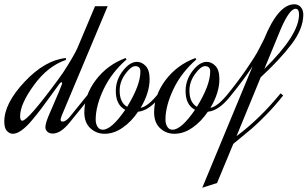

<svg xmlns="http://www.w3.org/2000/svg" viewBox="-120 -624 1437 897"><path d="M168 -83Q163 -68 163 -65Q163 -56 173 -56Q189 -56 210 -83L299 -193L312 -183L204 -50Q163 0 126 0Q111 0 101.5 -8.5Q92 -17 92 -30Q92 -50 114 -99Q118 -109 131 -138.5Q144 -168 154 -192Q164 -216 168 -227Q170 -230 170 -235Q170 -240 167 -240Q164 -240 158 -233Q146 -217 119.5 -180Q93 -143 72.5 -116Q52 -89 27.5 -60Q3 -31 -19.5 -15Q-42 1 -60 1Q-75 1 -87.5 -12Q-100 -25 -100 -56Q-100 -141 -5 -242Q90 -343 188 -353V-344Q104 -316 39 -227Q-26 -138 -26 -81Q-26 -60 -16 -60Q10 -60 150 -250Q176 -285 198.5 -322Q221 -359 231 -378L241 -398L324 -595H383Z M620 -187 632 -177Q578 -107 525 -102Q494 -56 453 -27.5Q412 1 369 1Q330 1 302 -25Q274 -51 274 -99Q274 -179 327.5 -250Q381 -321 467 -353L471 -346Q401 -285 364 -207Q327 -129 327 -65Q327 -46 335.5 -32Q344 -18 360 -18Q401 -18 465 -111Q421 -134 421 -199Q421 -250 453.5 -292.5Q486 -335 520 -335Q542 -335 560.5 -316Q579 -297 579 -254Q579 -191 537 -120Q572 -127 620 -187ZM439 -201Q439 -145 474 -125Q536 -226 536 -290Q536 -315 512 -315Q492 -315 465.5 -278.5Q439 -242 439 -201Z M946 -187 958 -177Q904 -107 851 -102Q820 -56 779 -27.5Q738 1 695 1Q656 1 628 -25Q600 -51 600 -99Q600 -179 653.5 -250Q707 -321 793 -353L797 -346Q727 -285 690 -207Q653 -129 653 -65Q653 -46 661.5 -32Q670 -18 686 -18Q727 -18 791 -111Q747 -134 747 -199Q747 -250 779.5 -292.5Q812 -335 846 -335Q868 -335 886.5 -316Q905 -297 905 -254Q905 -191 863 -120Q898 -127 946 -187ZM765 -201Q765 -145 800 -125Q862 -226 862 -290Q862 -315 838 -315Q818 -315 791.5 -278.5Q765 -242 765 -201Z M1191 -188 1203 -178Q1165 -130 1124.5 -88.5Q1084 -47 1056 -23Q1028 1 970 48L894 231L825 253L1060 -314Q1016 -247 946 -162L934 -172Q991 -242 1029 -297.5Q1067 -353 1079.5 -375.5Q1092 -398 1114 -442Q1180 -604 1255 -604Q1274 -604 1285.5 -590.5Q1297 -577 1297 -556Q1297 -490 1242 -417.5Q1187 -345 1098 -263L985 12Q1092 -67 1191 -188ZM1190 -484 1115 -302Q1277 -461 1277 -556Q1277 -583 1261 -583Q1232 -583 1190 -484Z"/></svg>

Font: Dynalight
Style: Regular
Weight: 400
Designer: Astigmatic (AOETI)
Foundry: Astigmatic (AOETI)
Version: Version 1.000